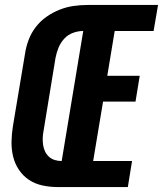

<svg xmlns="http://www.w3.org/2000/svg" viewBox="-20 -755 658 775"><path d="M212 0Q181 0 151 -6.5Q121 -13 97 -29Q73 -45 56.5 -69.5Q40 -94 33 -123Q26 -152 26.5 -183Q27 -214 32 -245L81 -538Q85 -566 95.5 -594Q106 -622 124.5 -646Q143 -670 168 -687.5Q193 -705 221 -716Q249 -727 277.5 -731Q306 -735 334 -735H618L600 -630H443L413 -449H544L527 -345H396L356 -105H513L496 0ZM229 -105 316 -630Q296 -630 275 -622.5Q254 -615 239 -598.5Q224 -582 216 -562Q208 -542 204 -521L156 -228Q153 -213 152.5 -198.5Q152 -184 154 -170Q156 -156 162 -143.5Q168 -131 178 -122Q188 -113 201.5 -109Q215 -105 229 -105Z"/></svg>

Font: Iosevka SS04 XBd Ex Obl
Style: Regular
Weight: 800
Width: 7
Italic angle: -9°
Monospace: yes
Designer: Belleve Invis
Foundry: Belleve Invis
Version: Version 19.0.0; ttfautohint (v1.8.4)